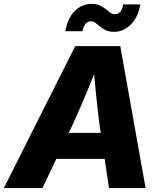

<svg xmlns="http://www.w3.org/2000/svg" viewBox="-48 -964 827 984"><path d="M-28.3 0 337.4 -727.5H568.4L698.2 0H510.7L462.9 -318.8Q452.6 -397.5 443.8 -484.6Q435.1 -571.8 427.2 -668H468.8Q430.2 -572.8 394.3 -485.6Q358.4 -398.4 321.3 -318.8L169.4 0ZM163.6 -149.9 185.5 -283.2H578.1L556.2 -149.9ZM537.1 -800.8Q511.7 -800.8 494.6 -808.8Q477.5 -816.9 464.8 -827.9Q452.1 -838.9 441.2 -846.9Q430.2 -855 418 -855Q401.4 -855 390.4 -841.6Q379.4 -828.1 374.5 -804.2H286.6Q299.3 -873.5 336.4 -908.9Q373.5 -944.3 420.9 -944.3Q446.3 -944.3 463.6 -936.3Q481 -928.2 493.7 -917.7Q506.3 -907.2 517.1 -899.2Q527.8 -891.1 540.5 -891.1Q559.1 -891.1 569.1 -904.3Q579.1 -917.5 584 -941.4H671.4Q658.7 -873 621.1 -836.9Q583.5 -800.8 537.1 -800.8Z"/></svg>

Font: Inter 20pt ExtraBold
Style: Italic
Weight: 800
Italic angle: -9.3988°
Version: Version 4.001;git-66647c0bb